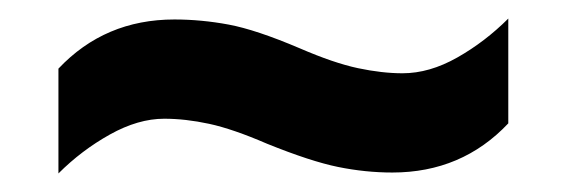

<svg xmlns="http://www.w3.org/2000/svg" viewBox="-20 -456 612 207"><path d="M268 -301Q231 -317 205.5 -322.5Q180 -328 157 -328Q129 -328 98.5 -311Q68 -294 43 -269V-382Q93 -435 168 -435Q197 -435 226.5 -429.5Q256 -424 303 -404Q340 -388 366 -382.5Q392 -377 414 -377Q443 -377 473 -394Q503 -411 528 -436V-323Q478 -270 403 -270Q374 -270 344.5 -276Q315 -282 268 -301Z"/></svg>

Font: Noto Sans Sinhala
Style: Bold
Weight: 700
Designer: Jelle Bosma - Monotype Design Team
Foundry: Monotype Imaging Inc.
Version: Version 2.006; ttfautohint (v1.8.4.7-5d5b)